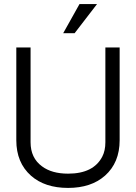

<svg xmlns="http://www.w3.org/2000/svg" viewBox="-20 -913 667 942"><path d="M567 -225Q567 -115 495 -51Q427 9 314 9Q200 9 132 -51Q60 -115 60 -225V-680H130V-215Q130 -138 186 -97Q234 -61 314 -61Q439 -61 482 -145Q497 -174 497 -215V-680H567ZM346 -750H290L370 -893H456Z"/></svg>

Font: Glacial Indifference
Style: Regular
Weight: 400
Designer: Alfredo Marco Pradil
Version: Version 1.00